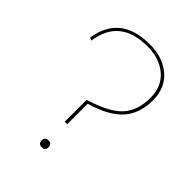

<svg xmlns="http://www.w3.org/2000/svg" viewBox="-198 -767 868 868"><g transform="rotate(45 236.5 -332.5)"><path d="M242 -670Q327 -670 379.5 -624.5Q432 -579 432 -501Q432 -416 385 -363.5Q338 -311 234 -281V-150H218V-290Q329 -324 372.5 -371.5Q416 -419 416 -501Q416 -573 367.5 -614.5Q319 -656 242 -656Q66 -656 44 -495L30 -501Q57 -670 242 -670ZM204 -17Q204 -39 226 -39Q248 -39 248 -17Q248 5 226 5Q204 5 204 -17Z"/></g></svg>

Font: Elaine Sans Thin
Style: Regular
Weight: 250
Designer: Wei Huang
Foundry: Wei Huang
Version: Version 2.001;December 24, 2019;FontCreator 12.0.0.2547 64-b